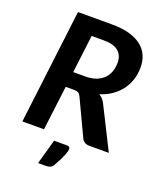

<svg xmlns="http://www.w3.org/2000/svg" viewBox="-150 -745 864 1022"><g transform="rotate(20 281.5 -234.0)"><path d="M188 -252 156.7 0H34.2L113.3 -648.4H305.7Q364.3 -648.4 406.2 -636.2Q448.2 -624 475.1 -602.3Q502 -580.6 514.6 -550.5Q527.3 -520.5 527.3 -484.9Q527.3 -447.8 516.6 -415Q505.9 -382.3 485.6 -355.2Q465.3 -328.1 436 -307.9Q406.7 -287.6 369.6 -275.9Q391.6 -263.2 404.3 -238.3L523.9 0H413.1Q397.5 0 386.7 -6.6Q376 -13.2 370.6 -24.4L273.9 -229.5Q268.6 -241.2 260 -246.6Q251.5 -252 234.4 -252ZM225.1 -553.7 198.7 -339.4H267.1Q302.7 -339.4 328.6 -349.4Q354.5 -359.4 371.1 -376.5Q387.7 -393.6 395.8 -416.7Q403.8 -439.9 403.8 -466.3Q403.8 -507.8 377.2 -530.8Q350.6 -553.7 294.4 -553.7ZM300.8 38.6Q312 38.6 315.2 43.5Q318.4 48.3 318.4 53.2Q318.4 58.6 316.7 66.4Q314.9 74.2 310.1 86.7Q305.2 99.1 296.6 116.5Q288.1 133.8 274.4 158.2Q266.6 171.4 256.3 175.5Q246.1 179.7 231 179.7H188.5L228 38.6Z"/></g></svg>

Font: Carlito
Style: Bold Italic
Weight: 700
Italic angle: -7°
Designer: Lukasz Dziedzic
Foundry: tyPoland Lukasz Dziedzic
Version: Version 1.104